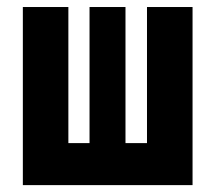

<svg xmlns="http://www.w3.org/2000/svg" viewBox="-20 -538 626 558"><path d="M46.4 0V-517.6H178.7V-122.1H240.2V-517.6H344.7V-122.1H407.2V-517.6H539.6V0Z"/></svg>

Font: Cascadia Mono PL
Style: Bold
Weight: 700
Monospace: yes
Designer: Aaron Bell
Foundry: Saja Typeworks
Version: Version 2404.023; ttfautohint (v1.8.4)